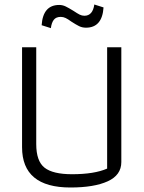

<svg xmlns="http://www.w3.org/2000/svg" viewBox="-20 -824 639 853"><path d="M165 -712Q171 -802 243 -802Q258 -802 271.5 -795.5Q285 -789 306 -776Q324 -764 334 -759Q344 -754 355 -754Q392 -754 399 -804L440 -791Q434 -701 362 -701Q345 -701 331 -708Q317 -715 297 -728Q282 -739 271.5 -744Q261 -749 250 -749Q229 -749 219 -736Q209 -723 206 -699ZM78 -170V-614H141V-184Q141 -108 178 -79Q215 -50 300 -50Q399 -50 456 -75V-614H519V-104Q519 -46 458.5 -18.5Q398 9 293 9Q78 9 78 -170Z"/></svg>

Font: Athiti
Style: Regular
Weight: 400
Designer: CadsonDemak Team
Foundry: CadsonDemak
Version: Version 1.032